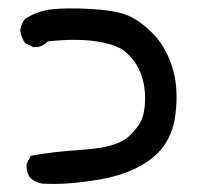

<svg xmlns="http://www.w3.org/2000/svg" viewBox="-20 -342 540 467"><path d="M82 104.5Q66.4 101.6 54.7 91.8Q43 78.1 44.9 56.6L54.7 37.1Q103.5 27.3 184.1 22Q264.6 16.6 293.9 -10.7Q323.2 -38.1 329.1 -65.4Q335 -92.8 332 -122.1Q329.1 -151.4 317.4 -174.8Q305.7 -198.2 285.2 -215.8Q264.6 -233.4 215.3 -241.2Q166 -249 95.7 -241.2Q82 -225.6 60.5 -227.5L41 -237.3Q31.2 -251 29.3 -268.6Q31.2 -284.2 41 -295.9Q70.3 -315.4 105.5 -319.3Q140.6 -323.2 197.8 -320.3Q254.9 -317.4 285.2 -306.6Q315.4 -295.9 348.6 -263.7Q381.8 -231.4 398.4 -180.7Q415 -129.9 406.7 -63Q398.4 3.9 350.1 42.5Q301.8 81.1 221.2 94.7Q140.6 108.4 82 104.5Z"/></svg>

Font: NaikaiFont
Style: Regular-Lite
Weight: 400
Version: Version 1.67